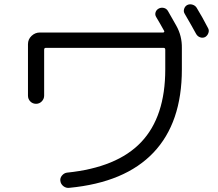

<svg xmlns="http://www.w3.org/2000/svg" viewBox="-20 -858 1040 915"><path d="M113.3 -402.3V-647.5Q113.3 -670.9 130.4 -687Q147.5 -703.1 169.9 -703.1H757.8Q760.7 -703.1 762.2 -705.6Q763.7 -708 762.7 -710Q741.2 -749 724.6 -776.4Q717.8 -787.1 721.2 -798.8Q724.6 -810.5 735.8 -816.9Q747.1 -823.2 760.3 -820.3Q773.4 -817.4 780.3 -805.7Q793.9 -782.2 820.3 -735.4Q847.7 -686.5 846.7 -628.9V-527.3Q846.7 -273.4 711.4 -130.9Q576.2 11.7 310.5 37.1Q294.9 39.1 282.2 29.3Q269.5 19.5 267.6 3.9Q265.6 -9.8 275.4 -21.5Q285.2 -33.2 298.8 -35.2Q538.1 -59.6 652.8 -180.7Q767.6 -301.8 767.6 -527.3V-621.1Q767.6 -629.9 759.8 -629.9H198.2Q190.4 -629.9 190.4 -621.1V-402.3Q190.4 -386.7 179.2 -375Q168 -363.3 151.9 -363.3Q135.7 -363.3 124.5 -374.5Q113.3 -385.7 113.3 -402.3ZM917 -821.3Q943.4 -778.3 971.7 -723.6Q977.5 -712.9 973.1 -700.7Q968.8 -688.5 958 -681.6Q946.3 -675.8 933.6 -680.2Q920.9 -684.6 914.1 -697.3Q894.5 -733.4 860.4 -792Q853.5 -802.7 857.4 -815.4Q861.3 -828.1 872.1 -834Q883.8 -839.8 897 -835.9Q910.2 -832 917 -821.3Z"/></svg>

Font: Rounded Mgen+ 1m regular
Style: Regular
Weight: 400
Designer: [Source Han Sans]
Ryoko NISHIZUKA  (kana & ideographs); Paul D. Hunt (Latin, Greek & Cyrillic); Wenlong ZHANG  (bopomofo
Version: Version 1.059.20150602